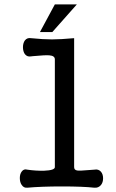

<svg xmlns="http://www.w3.org/2000/svg" viewBox="-20 -872 540 894"><path d="M235.4 -595.7V-93.8Q235.4 -79.1 185.5 -77.1Q146.5 -76.2 107.4 -82Q90.8 -86.9 81.1 -73.2Q72.3 -61.5 72.3 -43Q72.3 -23.4 81.1 -10.7Q90.8 3.9 107.4 2Q171.9 -3.9 268.6 -3.9Q366.2 -3.9 418.9 2Q438.5 3.9 450.2 -10.7Q460 -22.5 460 -42Q460 -60.5 450.2 -72.3Q438.5 -85.9 418.9 -82L392.6 -80.1Q350.6 -76.2 339.8 -78.1Q325.2 -80.1 325.2 -93.8V-694.3Q260.7 -688.5 221.7 -688.5Q181.6 -688.5 124 -694.3Q106.4 -697.3 95.7 -683.6Q86.9 -670.9 86.9 -652.3Q86.9 -632.8 95.7 -620.1Q106.4 -606.4 124 -609.4L131.8 -610.4Q193.4 -616.2 210 -614.3Q235.4 -612.3 235.4 -595.7ZM337.9 -851.6H235.4L166 -722.7H223.6Z"/></svg>

Font: GungsuhChe
Style: Regular
Weight: 400
Monospace: yes
Version: Version 2.21